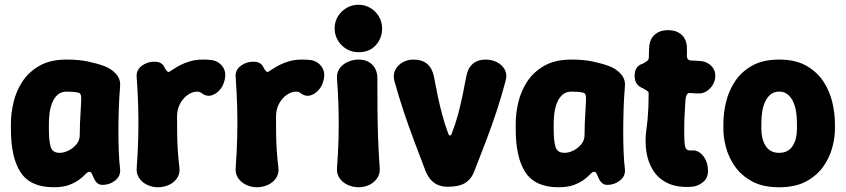

<svg xmlns="http://www.w3.org/2000/svg" viewBox="-20 -770 3564 809"><path d="M206 19Q109 19 67.5 -43Q26 -105 26 -225V-250Q26 -292 37 -339Q48 -386 74.5 -426.5Q101 -467 146.5 -493Q192 -519 261 -519Q312 -519 350 -511Q388 -503 418 -492Q447 -482 468 -459.5Q489 -437 486 -406Q482 -357 480.5 -309Q479 -261 479 -216.5Q479 -172 480.5 -131.5Q482 -91 486 -58Q489 -28 465.5 -9.5Q442 9 412 9Q399 9 390.5 2Q382 -5 376 -18Q370 -30 367 -38Q364 -46 356 -46Q349 -46 340 -36Q331 -26 314.5 -13.5Q298 -1 272 9Q246 19 206 19ZM231 -126Q250 -126 269.5 -136Q289 -146 302.5 -162.5Q316 -179 316 -200Q316 -228 317 -250.5Q318 -273 319.5 -295.5Q321 -318 322 -345Q325 -379 308 -380Q300 -382 287.5 -383Q275 -384 261 -384Q237 -384 222 -370Q207 -356 199 -334.5Q191 -313 188.5 -290.5Q186 -268 186 -250V-225Q186 -177 193.5 -151.5Q201 -126 231 -126Z M645 19Q622 19 600.5 9Q579 -1 566.5 -19.5Q554 -38 556 -62Q561 -131 562.5 -192Q564 -253 562.5 -314Q561 -375 556 -444Q553 -474 576.5 -492Q600 -510 630 -510Q648 -510 658.5 -503.5Q669 -497 674 -484Q680 -474 684.5 -469.5Q689 -465 694 -468Q701 -472 713 -480Q725 -488 742.5 -497Q760 -506 783.5 -512.5Q807 -519 836 -519Q846 -519 855 -518.5Q864 -518 871 -517Q902 -513 919.5 -487Q937 -461 923 -421Q917 -402 902 -387Q887 -372 869 -367.5Q851 -363 833 -375Q829 -379 823 -381.5Q817 -384 811 -384Q790 -384 770 -369.5Q750 -355 738 -331.5Q726 -308 726 -279Q726 -237 726.5 -203.5Q727 -170 729 -137.5Q731 -105 736 -64Q739 -40 727 -21Q715 -2 693 8.5Q671 19 645 19Z M1062 19Q1039 19 1017.5 9Q996 -1 983.5 -19.5Q971 -38 973 -62Q978 -131 979.5 -192Q981 -253 979.5 -314Q978 -375 973 -444Q970 -474 993.5 -492Q1017 -510 1047 -510Q1065 -510 1075.5 -503.5Q1086 -497 1091 -484Q1097 -474 1101.5 -469.5Q1106 -465 1111 -468Q1118 -472 1130 -480Q1142 -488 1159.5 -497Q1177 -506 1200.5 -512.5Q1224 -519 1253 -519Q1263 -519 1272 -518.5Q1281 -518 1288 -517Q1319 -513 1336.5 -487Q1354 -461 1340 -421Q1334 -402 1319 -387Q1304 -372 1286 -367.5Q1268 -363 1250 -375Q1246 -379 1240 -381.5Q1234 -384 1228 -384Q1207 -384 1187 -369.5Q1167 -355 1155 -331.5Q1143 -308 1143 -279Q1143 -237 1143.5 -203.5Q1144 -170 1146 -137.5Q1148 -105 1153 -64Q1156 -40 1144 -21Q1132 -2 1110 8.5Q1088 19 1062 19Z M1491 19Q1467 19 1445 9Q1423 -1 1410.5 -19.5Q1398 -38 1400 -62Q1405 -129 1406.5 -189.5Q1408 -250 1406.5 -311Q1405 -372 1400 -438Q1398 -463 1410.5 -481Q1423 -499 1445 -509Q1467 -519 1491 -519Q1527 -519 1548.5 -497.5Q1570 -476 1570 -440Q1570 -373 1570.5 -312Q1571 -251 1573 -190Q1575 -129 1580 -62Q1582 -38 1569.5 -19.5Q1557 -1 1536 9Q1515 19 1491 19ZM1490 -550Q1463 -550 1440 -563.5Q1417 -577 1403.5 -600Q1390 -623 1390 -650Q1390 -678 1403.5 -700.5Q1417 -723 1440 -736.5Q1463 -750 1490 -750Q1518 -750 1540.5 -736.5Q1563 -723 1576.5 -700.5Q1590 -678 1590 -650Q1590 -609 1563.5 -579.5Q1537 -550 1490 -550Z M1865 17Q1834 17 1811 1.5Q1788 -14 1774 -47Q1747 -118 1724 -179Q1701 -240 1681 -300Q1661 -360 1642 -428Q1635 -454 1645 -474.5Q1655 -495 1676 -507Q1697 -519 1721 -519Q1758 -519 1779.5 -501Q1801 -483 1808 -449Q1816 -406 1824.5 -365.5Q1833 -325 1843.5 -286Q1854 -247 1869 -206Q1872 -199 1876.5 -199Q1881 -199 1883 -206Q1899 -247 1909.5 -286Q1920 -325 1928.5 -365.5Q1937 -406 1945 -449Q1951 -483 1972 -501Q1993 -519 2026 -519H2027Q2053 -519 2075 -507.5Q2097 -496 2107.5 -475.5Q2118 -455 2110 -428Q2092 -360 2072 -300Q2052 -240 2029 -179Q2006 -118 1978 -47Q1965 -14 1939 1.5Q1913 17 1865 17Z M2333 19Q2236 19 2194.5 -43Q2153 -105 2153 -225V-250Q2153 -292 2164 -339Q2175 -386 2201.5 -426.5Q2228 -467 2273.5 -493Q2319 -519 2388 -519Q2439 -519 2477 -511Q2515 -503 2545 -492Q2574 -482 2595 -459.5Q2616 -437 2613 -406Q2609 -357 2607.5 -309Q2606 -261 2606 -216.5Q2606 -172 2607.5 -131.5Q2609 -91 2613 -58Q2616 -28 2592.5 -9.5Q2569 9 2539 9Q2526 9 2517.5 2Q2509 -5 2503 -18Q2497 -30 2494 -38Q2491 -46 2483 -46Q2476 -46 2467 -36Q2458 -26 2441.5 -13.5Q2425 -1 2399 9Q2373 19 2333 19ZM2358 -126Q2377 -126 2396.5 -136Q2416 -146 2429.5 -162.5Q2443 -179 2443 -200Q2443 -228 2444 -250.5Q2445 -273 2446.5 -295.5Q2448 -318 2449 -345Q2452 -379 2435 -380Q2427 -382 2414.5 -383Q2402 -384 2388 -384Q2364 -384 2349 -370Q2334 -356 2326 -334.5Q2318 -313 2315.5 -290.5Q2313 -268 2313 -250V-225Q2313 -177 2320.5 -151.5Q2328 -126 2358 -126Z M2895 17Q2834 21 2794 2Q2754 -17 2732 -52Q2710 -87 2703.5 -131Q2697 -175 2703 -220Q2707 -248 2709 -271.5Q2711 -295 2712 -318.5Q2713 -342 2713 -370Q2714 -380 2711 -383.5Q2708 -387 2702 -390Q2696 -393 2689 -398Q2671 -405 2662.5 -418Q2654 -431 2654 -451Q2654 -470 2662 -483Q2670 -496 2689 -502Q2700 -508 2707 -513.5Q2714 -519 2714 -530Q2714 -541 2714.5 -555Q2715 -569 2716 -579Q2720 -609 2741 -626Q2762 -643 2795 -643Q2828 -643 2849 -626Q2870 -609 2874 -578Q2874 -568 2874.5 -557.5Q2875 -547 2874 -536Q2874 -515 2893 -515Q2905 -515 2916.5 -514Q2928 -513 2939 -512Q2962 -508 2978 -491.5Q2994 -475 2994 -451Q2994 -425 2977.5 -404Q2961 -383 2937 -377Q2926 -376 2913 -376.5Q2900 -377 2888 -378Q2879 -380 2874 -371Q2869 -362 2868 -345Q2866 -314 2864.5 -285Q2863 -256 2863 -216Q2863 -180 2865 -162.5Q2867 -145 2874 -140Q2881 -135 2894 -136Q2921 -139 2942 -114Q2963 -89 2963 -49Q2963 -19 2941.5 -2Q2920 15 2895 17Z M3498 -225Q3498 -191 3487 -149Q3476 -107 3449.5 -69Q3423 -31 3377.5 -6Q3332 19 3263 19Q3194 19 3148.5 -6Q3103 -31 3076.5 -69Q3050 -107 3039 -149Q3028 -191 3028 -225V-250Q3028 -292 3039 -339Q3050 -386 3076.5 -426.5Q3103 -467 3148.5 -493Q3194 -519 3263 -519Q3332 -519 3377.5 -493Q3423 -467 3449.5 -426.5Q3476 -386 3487 -339Q3498 -292 3498 -250ZM3338 -250Q3338 -275 3334.5 -298.5Q3331 -322 3322 -341.5Q3313 -361 3298.5 -372.5Q3284 -384 3263 -384Q3242 -384 3227.5 -372.5Q3213 -361 3204 -341.5Q3195 -322 3191.5 -298.5Q3188 -275 3188 -250V-225Q3188 -207 3192 -189.5Q3196 -172 3204.5 -157.5Q3213 -143 3227.5 -134.5Q3242 -126 3263 -126Q3284 -126 3298.5 -134.5Q3313 -143 3321.5 -157.5Q3330 -172 3334 -189.5Q3338 -207 3338 -225Z"/></svg>

Font: Winky Sans
Style: Bold
Weight: 700
Designer: Simon Atzbach
Foundry: typofactur
Version: Version 1.205